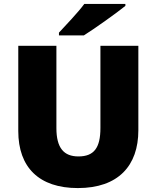

<svg xmlns="http://www.w3.org/2000/svg" viewBox="-20 -947 797 977"><path d="M618 -917V-927H409C376 -882 314 -818 280 -781V-767H407C461 -801 571 -879 618 -917ZM684 -284V-714H491V-296C491 -194 458 -151 379 -151C305 -151 267 -194 267 -295V-714H73V-280C73 -95 179 10 376 10C582 10 684 -104 684 -284Z"/></svg>

Font: Noto Sans Canadian Aboriginal Black
Style: Regular
Weight: 900
Designer: Monotype Design Team, Typotheque's Kevin King
Foundry: Monotype Imaging Inc.
Version: Version 2.004